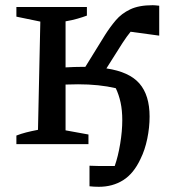

<svg xmlns="http://www.w3.org/2000/svg" viewBox="-20 -554 688 738"><path d="M43 0V-33Q61 -40 80.5 -45Q100 -50 126 -55L135 -471L43 -490V-527H314V-494Q298 -488 277 -482Q256 -476 232 -472V-295Q268 -297 295 -297Q302 -297 308 -297L384 -420Q403 -450 425 -476Q447 -502 480.5 -518Q514 -534 567 -534Q575 -534 592 -532V-417L482 -432Q468 -415 451 -389L389 -291Q477 -278 516 -233Q555 -188 555 -106Q555 -64 546 -20.5Q537 23 520 57Q494 113 453.5 138.5Q413 164 360 164Q341 164 324 162V83Q341 84 358 84Q375 84 392 84Q407 84 421 84Q434 47 442 -1.5Q450 -50 450 -92Q450 -130 443.5 -160Q437 -190 425 -215Q361 -230 280 -230Q258 -230 232 -229V-53L320 -37V0Z"/></svg>

Font: Piazzolla SC Medium
Style: Regular
Weight: 500
Designer: Juan Pablo del Peral
Foundry: Huerta Tipografica
Version: Version 1.330